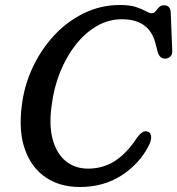

<svg xmlns="http://www.w3.org/2000/svg" viewBox="-20 -734 709 768"><path d="M573.5 -206.5Q583 -202.5 584.5 -187.5Q586 -172.5 574 -149.5Q537.5 -78.5 466 -32.2Q394.5 14 299.5 14Q219.5 14 162.8 -24.5Q106 -63 80 -135.5Q54 -208 67 -310.5Q76.5 -391 110.5 -463.8Q144.5 -536.5 197.2 -593Q250 -649.5 317 -681.8Q384 -714 460 -714Q499.5 -714 524.2 -705.8Q549 -697.5 563.5 -689.2Q578 -681 586.5 -681Q596 -681 602.2 -689Q608.5 -697 616 -705Q623.5 -713 636 -713Q662 -713 663 -682.5L669 -530Q669.5 -515.5 661 -507.5Q652.5 -499.5 640.5 -499.5Q618 -499.5 610.5 -527L601 -563.5Q576 -657 467.5 -657Q414 -657 366.8 -629.5Q319.5 -602 282.2 -554.2Q245 -506.5 220.2 -444.8Q195.5 -383 187 -315Q175 -232.5 191 -175.5Q207 -118.5 243.8 -89Q280.5 -59.5 332 -59.5Q392.5 -59.5 440.2 -90.5Q488 -121.5 527.5 -182.5Q540.5 -199.5 551.2 -205.8Q562 -212 573.5 -206.5Z"/></svg>

Font: Fraunces 72pt S100
Style: Italic
Weight: 400
Italic angle: -16°
Version: Version 1.000; ttfautohint (v1.8.3)